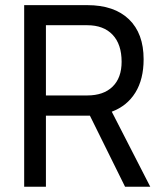

<svg xmlns="http://www.w3.org/2000/svg" viewBox="-20 -713 626 733"><path d="M72.3 0V-693.4H313Q416 -693.4 472.2 -639.4Q528.3 -585.4 528.3 -486.8Q528.3 -410.6 496.8 -359.6Q465.3 -308.6 406.7 -286.6L553.7 0H457.5L323.2 -271.5Q318.4 -271.5 313 -271.5H155.3V0ZM155.3 -348.6H313Q375.5 -348.6 409.9 -382.3Q444.3 -416 444.3 -477.1Q444.3 -543.9 409.9 -580.3Q375.5 -616.7 313 -616.7H155.3Z"/></svg>

Font: Cascadia Code PL SemiLight
Style: Regular
Weight: 350
Monospace: yes
Designer: Aaron Bell
Foundry: Saja Typeworks
Version: Version 2404.023; ttfautohint (v1.8.4)